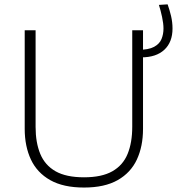

<svg xmlns="http://www.w3.org/2000/svg" viewBox="-20 -852 812 882"><path d="M366 9.5Q271 9.5 210.8 -24.5Q150.5 -58.5 122 -119.2Q93.5 -180 93.5 -260V-713H143.5V-269Q143.5 -197 165 -145Q186.5 -93 235.2 -65.2Q284 -37.5 366 -37.5Q447.5 -37.5 496.2 -65.2Q545 -93 566.2 -145Q587.5 -197 587.5 -270V-713H637V-260Q637 -180 608.8 -119.2Q580.5 -58.5 520.5 -24.5Q460.5 9.5 366 9.5ZM629 -588.5 613.5 -623Q662.5 -623 687.8 -636.8Q713 -650.5 722 -672.8Q731 -695 731 -721Q731 -744 724.5 -774.2Q718 -804.5 710 -829.5L750 -832Q759 -807 765.8 -778.5Q772.5 -750 772.5 -721Q772.5 -658.5 735 -623.5Q697.5 -588.5 629 -588.5Z"/></svg>

Font: Commissioner ExtraLight
Style: Regular
Weight: 200
Designer: Kostas Bartsokas
Foundry: Kostas Bartsokas
Version: Version 1.000; ttfautohint (v1.8.3)